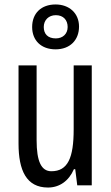

<svg xmlns="http://www.w3.org/2000/svg" viewBox="-20 -830 496 860"><path d="M229 -609C293 -609 334 -650 334 -711C334 -771 290 -810 229 -810C164 -810 124 -770 124 -709C124 -649 164 -609 229 -609ZM230 -658C194 -658 176 -678 176 -709C176 -740 198 -762 230 -762C264 -762 283 -740 283 -709C283 -678 261 -658 230 -658ZM391 -537H310V-251C310 -123 284 -63 210 -63C165 -63 144 -107 144 -202V-537H63V-187C63 -67 98 10 195 10C246 10 288 -19 311 -72H317L326 0H391Z"/></svg>

Font: Noto Sans Ethiopic ExtCond
Style: Regular
Weight: 400
Width: 2
Designer: Monotype Design Team
Foundry: Monotype Imaging Inc.
Version: Version 2.102